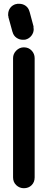

<svg xmlns="http://www.w3.org/2000/svg" viewBox="-20 -985 255 1014"><path d="M157 -846V-838Q157 -836 157.5 -834.5Q158 -833 158 -831Q158 -812 146 -796.5Q134 -781 115 -776Q112 -775 107 -775H100Q82 -775 66.5 -786Q51 -797 46 -817V-816Q41 -836 35 -856Q29 -876 24 -896H25Q23 -901 23 -903V-908Q23 -929 34.5 -944Q46 -959 66 -964L65 -963Q70 -965 72 -965H74H81Q101 -965 116 -954Q131 -943 136 -923V-924ZM49 -678Q49 -701 66 -718Q83 -735 106 -735Q131 -735 147 -718Q163 -701 163 -678V-48Q163 -23 147 -7Q131 9 106 9Q83 9 66 -7Q49 -23 49 -48Z"/></svg>

Font: VDS
Style: Bold
Weight: 700
Designer: artmaker
Foundry: artmaker
Version: Version 1.000 2009 initial release